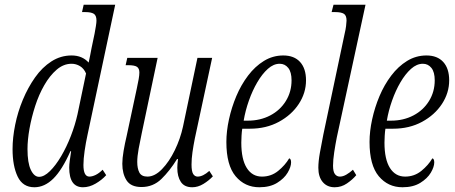

<svg xmlns="http://www.w3.org/2000/svg" viewBox="-20 -780 1920 810"><path d="M125 10Q76 10 54.5 -35Q33 -80 33 -151Q33 -199 44 -253.5Q55 -308 76.5 -359.5Q98 -411 128 -453.5Q158 -496 197 -521Q236 -546 282 -546Q327 -546 354 -516Q357 -530 360.5 -547Q364 -564 366 -576L379 -638Q382 -654 384.5 -669.5Q387 -685 387 -693Q387 -715 375.5 -722Q364 -729 340 -729H326L333 -760H466L349 -210Q342 -178 337 -143.5Q332 -109 332 -84Q332 -35 357 -35Q369 -35 383.5 -42Q398 -49 413 -64L428 -41Q410 -21 383.5 -5.5Q357 10 330 10Q272 10 272 -73Q272 -85 274.5 -103.5Q277 -122 280 -142H277Q242 -63 205 -26.5Q168 10 125 10ZM145 -34Q166 -34 190.5 -58Q215 -82 238 -121Q261 -160 279 -206.5Q297 -253 307 -298L343 -470Q334 -491 317.5 -501Q301 -511 282 -511Q248 -511 219 -486Q190 -461 167 -421Q144 -381 128.5 -333Q113 -285 104.5 -237.5Q96 -190 96 -151Q96 -93 110 -63.5Q124 -34 145 -34Z M791 10Q758 10 743 -12.5Q728 -35 728 -72Q728 -87 731 -109H727Q696 -59 661 -25Q626 9 577 9Q532 9 514 -19Q496 -47 496 -89Q496 -112 501.5 -144Q507 -176 514 -205L557 -406Q562 -429 565 -446Q568 -463 568 -474Q568 -491 558 -498Q548 -505 520 -505H510L517 -536H645L578 -218Q571 -186 565 -153Q559 -120 559 -97Q559 -69 568 -52Q577 -35 602 -35Q633 -35 663.5 -66.5Q694 -98 717.5 -146.5Q741 -195 752 -246L813 -536H875L802 -196Q796 -166 792 -138Q788 -110 788 -86Q788 -57 795 -46Q802 -35 814 -35Q836 -35 863 -59L878 -36Q861 -18 838 -4Q815 10 791 10Z M1074 10Q1013 10 974 -36.5Q935 -83 935 -181Q935 -226 946 -276.5Q957 -327 977 -374.5Q997 -422 1026.5 -461Q1056 -500 1093.5 -523Q1131 -546 1175 -546Q1221 -546 1246 -518.5Q1271 -491 1271 -441Q1271 -388 1240.5 -341.5Q1210 -295 1156.5 -266Q1103 -237 1034 -237H1002Q1000 -225 999 -207.5Q998 -190 998 -178Q998 -108 1021 -71.5Q1044 -35 1085 -35Q1124 -35 1153.5 -59Q1183 -83 1200 -112Q1208 -110 1208 -95Q1208 -76 1193.5 -51.5Q1179 -27 1149 -8.5Q1119 10 1074 10ZM1026 -271Q1078 -271 1120 -293Q1162 -315 1186 -354Q1210 -393 1210 -441Q1210 -476 1196 -493.5Q1182 -511 1160 -511Q1134 -511 1110 -489.5Q1086 -468 1065.5 -433Q1045 -398 1030 -355.5Q1015 -313 1008 -271Z M1392 10Q1360 10 1341.5 -12Q1323 -34 1323 -72Q1323 -99 1329.5 -135.5Q1336 -172 1344 -212L1434 -638Q1438 -654 1440 -670Q1442 -686 1442 -693Q1442 -715 1430.5 -722Q1419 -729 1394 -729H1379L1387 -760H1522L1401 -201Q1395 -171 1390 -138Q1385 -105 1385 -81Q1385 -56 1393 -45.5Q1401 -35 1414 -35Q1427 -35 1441.5 -43.5Q1456 -52 1469 -64L1483 -41Q1467 -22 1443.5 -6Q1420 10 1392 10Z M1678 10Q1617 10 1578 -36.5Q1539 -83 1539 -181Q1539 -226 1550 -276.5Q1561 -327 1581 -374.5Q1601 -422 1630.5 -461Q1660 -500 1697.5 -523Q1735 -546 1779 -546Q1825 -546 1850 -518.5Q1875 -491 1875 -441Q1875 -388 1844.5 -341.5Q1814 -295 1760.5 -266Q1707 -237 1638 -237H1606Q1604 -225 1603 -207.5Q1602 -190 1602 -178Q1602 -108 1625 -71.5Q1648 -35 1689 -35Q1728 -35 1757.5 -59Q1787 -83 1804 -112Q1812 -110 1812 -95Q1812 -76 1797.5 -51.5Q1783 -27 1753 -8.5Q1723 10 1678 10ZM1630 -271Q1682 -271 1724 -293Q1766 -315 1790 -354Q1814 -393 1814 -441Q1814 -476 1800 -493.5Q1786 -511 1764 -511Q1738 -511 1714 -489.5Q1690 -468 1669.5 -433Q1649 -398 1634 -355.5Q1619 -313 1612 -271Z"/></svg>

Font: Noto Serif ExtraCondensed Light
Style: Italic
Weight: 300
Width: 2
Italic angle: -12°
Designer: Monotype Design Team
Foundry: Monotype Imaging Inc.
Version: Version 2.014; ttfautohint (v1.8.4.7-5d5b)